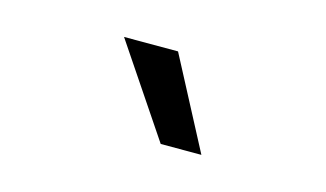

<svg xmlns="http://www.w3.org/2000/svg" viewBox="-37 -870 572 337"><g transform="rotate(15 248.5 -701.5)"><path d="M267 -619.3H340.9L254.3 -784.1H156.2Z"/></g></svg>

Font: Magic Ui Pro
Style: Regular
Weight: 400
Designer: Stefan Endress, Andreas Faust
Version: Version 1.000;FEAKit 1.0